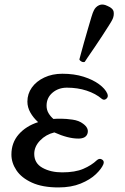

<svg xmlns="http://www.w3.org/2000/svg" viewBox="-20 -809 549 841"><path d="M236 12Q166 12 120 -9Q74 -30 52 -63Q30 -96 30 -132Q30 -184 62 -220.5Q94 -257 147 -274Q126 -293 113 -316Q100 -339 100 -364Q100 -398 119.5 -425.5Q139 -453 174 -469.5Q209 -486 253 -486Q305 -486 346 -473Q387 -460 414 -440Q441 -420 450 -399Q456 -385 446 -376.5Q436 -368 426 -376Q399 -399 359.5 -412Q320 -425 273 -425Q236 -425 210 -403Q184 -381 184 -346Q184 -328 192.5 -313.5Q201 -299 214 -288Q222 -289 231 -289Q240 -289 249 -289Q269 -289 297.5 -285Q326 -281 344 -267Q370 -248 363.5 -225Q357 -202 323 -202Q278 -202 218 -229Q181 -220 155.5 -193.5Q130 -167 130 -135Q130 -94 166 -74Q202 -54 252 -54Q309 -54 345 -69.5Q381 -85 404 -107Q415 -117 426.5 -110.5Q438 -104 433 -90Q425 -70 400 -46Q375 -22 333.5 -5Q292 12 236 12ZM351.2 -538Q344.6 -535.4 337.2 -539.2Q329.8 -543 327.7 -548.7Q328.8 -552.8 334.3 -573.3Q339.8 -593.8 347.9 -622.7Q356 -651.6 364.6 -680.8Q373.1 -710 380 -733.1Q386.9 -756.1 391 -763.1Q398.1 -778.7 414 -786.2Q429.9 -793.6 451.2 -782.8Q475.6 -772.6 477.9 -756.6Q480.2 -740.6 473 -725Q469.5 -717.1 456.8 -697.1Q444.1 -677.1 427.3 -651.2Q410.5 -625.3 393.6 -600.6Q376.7 -575.8 364.7 -558.5Q352.8 -541.2 351.2 -538Z"/></svg>

Font: TsukuhouMincho
Style: Regular
Weight: 400
Designer: Iose
Foundry: Typographish
Version: Version 1.001; ttfautohint (v1.8.3)